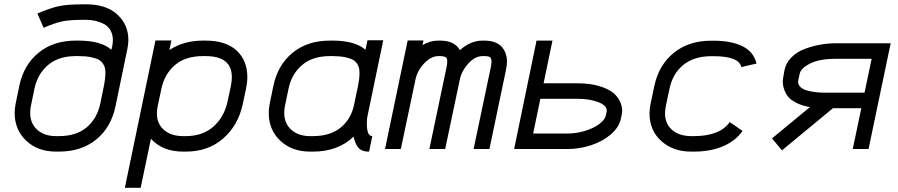

<svg xmlns="http://www.w3.org/2000/svg" viewBox="-20 -704 4241 907"><path d="M338.4 -512.2H351.1Q456.5 -512.2 506.3 -469.2L510.3 -486.3Q513.2 -501 513.2 -514.6Q513.2 -542 501.2 -561.8Q489.3 -581.5 469.2 -591.6Q449.2 -601.6 428.7 -606Q408.2 -610.4 385.7 -610.4H374.5Q307.6 -610.4 272.9 -602.8Q238.3 -595.2 186 -572.8L156.7 -640.1Q215.8 -665.5 256.6 -674.6Q297.4 -683.6 374.5 -683.6H387.7Q481.9 -683.6 534.2 -635.5Q586.4 -587.4 586.4 -514.6Q586.4 -496.1 581.5 -471.7L525.4 -201.2Q504.9 -102.5 434.8 -45.2Q364.7 12.2 258.3 12.2H245.1Q158.2 12.2 103.8 -39.3Q49.3 -90.8 49.3 -170.4Q49.3 -189.9 54.2 -215.8L71.3 -298.8Q91.8 -397 161.9 -454.6Q231.9 -512.2 338.4 -512.2ZM142.6 -284.2 125.5 -201.2Q122.6 -188.5 122.6 -170.4Q122.6 -121.1 155.8 -91.1Q189 -61 245.1 -61H258.3Q340.8 -61 389.9 -102.8Q439 -144.5 454.1 -215.8L472.2 -305.2Q478 -335.4 478 -357.4Q478 -371.6 476.1 -381.3Q474.1 -391.1 466.8 -402.8Q459.5 -414.6 446.3 -421.9Q433.1 -429.2 408.9 -434.1Q384.8 -439 351.1 -439H338.4Q256.3 -439 206.8 -396.7Q157.2 -354.5 142.6 -284.2Z M742.2 -284.2 724.6 -201.2Q721.2 -184.6 721.2 -168.5Q721.2 -118.7 755.1 -89.8Q789.1 -61 845.2 -61H857.4Q938 -61 988.8 -106.4Q1039.6 -151.9 1055.2 -225.6L1070.8 -298.8Q1075.2 -321.3 1075.2 -339.8Q1075.2 -439 951.2 -439H939Q856.4 -439 806.9 -397Q757.3 -355 742.2 -284.2ZM644.5 183.1H569.8L714.4 -512.7H789.6L780.3 -467.8Q847.7 -512.2 939 -512.2H951.2Q1047.4 -512.2 1097.9 -465.1Q1148.4 -418 1148.4 -339.8Q1148.4 -314.9 1142.1 -284.2L1126.5 -210.9Q1105 -111.8 1034.2 -49.8Q963.4 12.2 857.4 12.2H845.2Q748.5 12.2 692.9 -48.3Z M1342.8 -284.2 1325.7 -201.2Q1322.8 -188.5 1322.8 -170.4Q1322.8 -121.1 1356 -91.1Q1389.2 -61 1445.3 -61H1458.5Q1539.1 -61 1588.6 -100.8Q1638.2 -140.6 1652.3 -208L1671.4 -298.8Q1678.2 -332 1678.2 -356.9Q1678.2 -371.1 1676.3 -381.1Q1674.3 -391.1 1667 -402.8Q1659.7 -414.6 1646.5 -421.9Q1633.3 -429.2 1609.1 -434.1Q1585 -439 1551.3 -439H1538.6Q1456.5 -439 1407 -396.7Q1357.4 -354.5 1342.8 -284.2ZM1738.8 -61.5 1723.6 12.2H1721.7Q1703.1 12.2 1689.9 6.3Q1676.8 0.5 1669.2 -11Q1661.6 -22.5 1657.7 -33Q1653.8 -43.5 1650.4 -58.6Q1576.7 12.2 1458.5 12.2H1445.3Q1358.4 12.2 1304 -39.3Q1249.5 -90.8 1249.5 -170.4Q1249.5 -189.9 1254.4 -215.8L1271.5 -298.8Q1292 -397 1362.1 -454.6Q1432.1 -512.2 1538.6 -512.2H1551.3Q1656.7 -512.2 1706.5 -468.8L1715.8 -513.7H1790.5L1716.3 -157.2Q1712.9 -140.1 1712.9 -121.6Q1712.9 -61.5 1737.3 -61.5Z M2298.8 -387.7Q2301.8 -402.3 2301.8 -413.1Q2301.8 -427.2 2295.7 -433.1Q2289.6 -439 2267.6 -439H2260.3Q2223.6 -439 2192.1 -403.8Q2160.6 -368.7 2152.3 -329.1L2083 0H2008.3L2089.8 -387.7Q2092.8 -402.3 2092.8 -413.1Q2092.8 -422.4 2091.1 -427.2Q2089.4 -432.1 2081.8 -435.5Q2074.2 -439 2058.6 -439H2050.8Q2016.6 -439 1984.1 -405Q1951.7 -371.1 1942.9 -329.1L1873.5 0H1798.8L1905.8 -512.7H1980.5L1976.1 -491.2Q2011.7 -512.2 2050.8 -512.2H2058.6Q2127 -512.2 2152.8 -467.3Q2202.6 -512.2 2260.3 -512.2H2267.6Q2298.3 -512.2 2320.3 -503.2Q2342.3 -494.1 2353.8 -478.8Q2365.2 -463.4 2370.1 -447.3Q2375 -431.2 2375 -413.1Q2375 -396.5 2370.1 -373L2292 0H2217.3Z M2547.9 -310.5H2709.5Q2739.3 -310.5 2766.6 -306.9Q2793.9 -303.2 2821.5 -293.9Q2849.1 -284.7 2869.6 -270.8Q2890.1 -256.8 2903.8 -234.1Q2917.5 -211.4 2919.4 -183.1Q2919.4 -175.8 2917 -162.1L2913.1 -143.6Q2904.3 -102.1 2865 -68.6Q2825.7 -35.2 2771.2 -17.6Q2716.8 0 2660.2 0H2408.7L2514.6 -512.2H2589.8ZM2498.5 -73.2H2660.2Q2704.1 -73.2 2745.1 -86.2Q2786.1 -99.1 2811.8 -118.7Q2837.4 -138.2 2841.8 -158.2L2844.2 -169.4Q2846.2 -177.2 2846.2 -182.6Q2846.2 -206.1 2805.7 -221.7Q2765.1 -237.3 2709.5 -237.3H2532.7Z M3351.6 -438.5H3339.4Q3259.3 -438.5 3208.5 -397.7Q3157.7 -356.9 3142.6 -284.2L3125 -201.2Q3121.6 -184.6 3121.6 -168.5Q3121.6 -118.7 3155.5 -89.8Q3189.5 -61 3245.6 -61H3257.8Q3380.9 -61 3427.2 -127.4L3487.8 -85.4Q3455.1 -38.6 3395.8 -13.2Q3336.4 12.2 3257.8 12.2H3245.6Q3159.2 12.2 3103.8 -37.8Q3048.3 -87.9 3048.3 -168.5Q3048.3 -190.4 3053.7 -215.8L3071.3 -298.8Q3092.3 -397 3162.8 -454.3Q3233.4 -511.7 3339.4 -511.7H3351.6Q3434.6 -511.7 3487.5 -485.6Q3540.5 -459.5 3553.7 -403.8L3482.4 -387.2Q3470.2 -438.5 3351.6 -438.5Z M3806.2 -198.2Q3772.9 -203.6 3748.5 -215.1Q3724.1 -226.6 3711.4 -238.3Q3698.7 -250 3690.9 -266.1Q3683.1 -282.2 3680.9 -293Q3678.7 -303.7 3677.7 -317.4Q3677.7 -329.6 3681.2 -345.7L3685.5 -370.6Q3691.9 -405.8 3717.8 -432.1Q3743.7 -458.5 3780.3 -472.4Q3816.9 -486.3 3854 -492.9Q3891.1 -499.5 3927.2 -499.5H4187.5L4083 0H4008.3L4048.8 -192.9H3915L3673.8 6.3L3627 -50.3ZM4097.7 -426.3H3927.2Q3853.5 -426.3 3808.8 -404.8Q3764.2 -383.3 3757.8 -356L3753.9 -337.9Q3750.5 -327.6 3750.5 -317.4Q3750.5 -302.7 3762 -292.2Q3773.4 -281.7 3793 -276.4Q3812.5 -271 3833.5 -268.6Q3854.5 -266.1 3878.4 -266.1H4064Z"/></svg>

Font: Anka/Coder
Style: Italic
Weight: 400
Italic angle: -12°
Monospace: yes
Version: Version 001.100